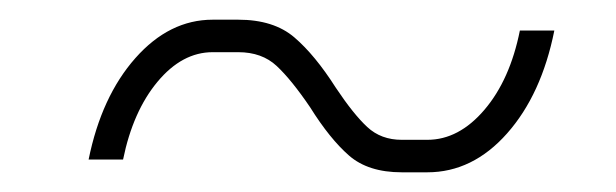

<svg xmlns="http://www.w3.org/2000/svg" viewBox="-20 -422 626 195"><path d="M295 -313Q276 -341 261 -355Q246 -369 222 -369H196Q165 -369 140 -339Q115 -309 105 -260H70Q83 -324 117.5 -363Q152 -402 196 -402H222Q258 -402 279 -384Q300 -366 321 -333Q339 -306 353 -293Q367 -280 388 -280H414Q446 -280 472 -310.5Q498 -341 508 -391H543Q530 -326 495 -286.5Q460 -247 414 -247H388Q354 -247 334.5 -264Q315 -281 295 -313Z"/></svg>

Font: Bai Jamjuree ExtraLight
Style: Italic
Weight: 275
Italic angle: -10°
Version: Version 1.000; ttfautohint (v1.6)